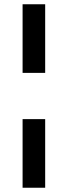

<svg xmlns="http://www.w3.org/2000/svg" viewBox="-20 -703 318 901"><path d="M86 -683H192V-361H86ZM86 -144H192V178H86Z"/></svg>

Font: Montserrat Ace
Style: Bold
Weight: 600
Designer: Julieta Ulanovsky
Foundry: Julieta Ulanovsky
Version: Version 1